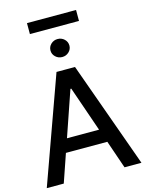

<svg xmlns="http://www.w3.org/2000/svg" viewBox="-154 -1182 966 1273"><g transform="rotate(-15 328.5 -545.5)"><path d="M120.6 0H3.9L265.6 -727.5H392.6L653.8 0H537.6L471.2 -192.9H187ZM325.7 -595.2 218.8 -284.7H439L331.5 -595.2ZM497.1 -1090.8V-1015.6H160.2V-1090.8ZM328.6 -813Q301.8 -813 282.7 -831.1Q263.7 -849.1 263.7 -874.5Q263.7 -900.4 282.7 -918.5Q301.8 -936.5 328.6 -936.5Q355.5 -936.5 374.5 -918.5Q393.6 -900.4 393.6 -874.5Q393.6 -849.1 374.5 -831.1Q355.5 -813 328.6 -813Z"/></g></svg>

Font: Inter Tight Medium
Style: Regular
Weight: 500
Designer: Rasmus Andersson
Foundry: rsms
Version: Version 3.004; ttfautohint (v1.8.4.7-5d5b)